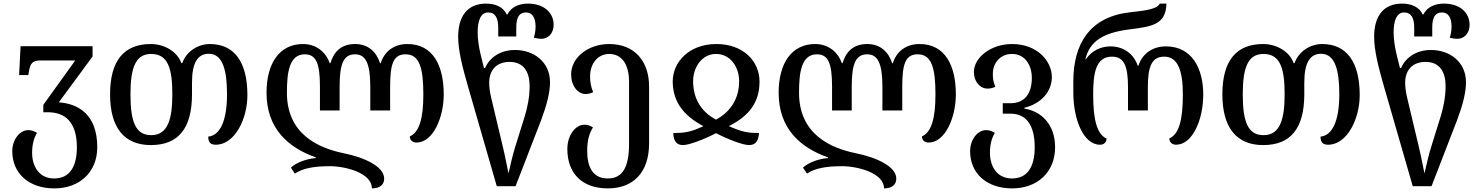

<svg xmlns="http://www.w3.org/2000/svg" viewBox="-20 -792 8205 1064"><path d="M281 252C421 252 519 162 519 24C519 -157 415 -217 306 -225L493 -479V-536H94L86 -376H137L140 -395C148 -441 159 -457 206 -457H397L220 -211V-170H245C344 -170 406 -112 406 24C406 132 366 197 280 197C196 197 158 129 158 55C158 10 167 -25 185 -56C168 -66 152 -71 137 -71C88 -71 48 -17 48 46C48 168 139 252 281 252Z M816 12C969 12 1044 -81 1044 -270V-334C1044 -447 1077 -494 1137 -494C1217 -494 1238 -396 1238 -269C1238 -126 1201 -41 1134 -35C1134 -6 1144 10 1176 10C1280 10 1351 -131 1351 -265C1351 -452 1276 -548 1143 -548C1074 -548 1011 -504 990 -442H985C964 -504 893 -548 816 -548C666 -548 590 -455 590 -269C590 -86 667 12 816 12ZM818 -43C732 -43 703 -116 703 -269C703 -419 732 -493 818 -493C912 -493 935 -410 935 -270C935 -138 913 -43 818 -43Z M2238 -548C2160 -548 2109 -504 2090 -442H2086C2066 -504 2021 -548 1948 -548C1869 -548 1830 -504 1811 -442H1807C1786 -504 1732 -548 1659 -548C1530 -548 1457 -443 1457 -278C1457 -77 1580 27 1730 80V84C1685 87 1623 107 1592 137L1614 170C1659 140 1721 129 1808 129C1894 129 2041 166 2041 252C2080 252 2109 235 2109 198C2109 132 2003 81 1884 57C1742 28 1570 -50 1570 -278C1570 -388 1582 -491 1669 -491C1732 -491 1753 -441 1753 -312V-180H1862V-312C1862 -441 1885 -491 1948 -491C2006 -491 2032 -441 2032 -312V-180H2142V-312C2142 -441 2161 -491 2228 -491C2305 -491 2326 -414 2326 -269C2326 -134 2303 -59 2251 -36C2251 -16 2266 -2 2288 -2C2380 -2 2439 -141 2439 -269C2439 -425 2382 -548 2238 -548Z M2733 240H2837L2979 -127C3010 -210 3028 -279 3028 -336C3028 -450 2937 -515 2834 -515C2749 -515 2692 -470 2668 -415H2662L2643 -492C2634 -530 2627 -574 2627 -613C2627 -673 2642 -723 2685 -723C2726 -723 2741 -690 2741 -639V-590H2841V-639C2841 -697 2858 -723 2895 -723C2929 -723 2948 -695 2948 -645C2948 -617 2942 -594 2938 -583C2951 -580 2965 -577 2981 -577C3015 -577 3048 -604 3048 -655C3048 -720 2996 -772 2906 -772C2856 -772 2812 -753 2792 -712H2788C2769 -753 2726 -772 2674 -772C2569 -772 2519 -701 2519 -588C2519 -512 2543 -419 2572 -318ZM2798 169C2790 133 2778 67 2766 19L2703 -246C2695 -279 2691 -307 2691 -334C2691 -408 2736 -449 2804 -449C2884 -449 2915 -391 2915 -315C2915 -249 2901 -192 2889 -151L2836 19C2821 66 2806 133 2798 169Z M3348 252C3491 252 3577 162 3577 3V-313C3577 -450 3499 -548 3356 -548C3239 -548 3145 -473 3145 -380C3145 -317 3181 -271 3225 -271C3238 -271 3252 -274 3267 -281C3255 -310 3250 -338 3250 -368C3250 -438 3291 -493 3356 -493C3429 -493 3466 -431 3466 -339V4C3466 132 3432 197 3348 197C3262 197 3234 129 3234 44C3234 -18 3247 -55 3266 -86C3249 -97 3234 -101 3219 -101C3169 -101 3124 -43 3124 34C3124 168 3205 252 3348 252Z M3765 12C3798 12 3881 -19 3948 -54C4015 -19 4098 12 4131 12C4170 12 4184 -15 4186 -55C4124 -55 4094 -60 4019 -93C4134 -151 4189 -227 4189 -340C4189 -451 4101 -548 3950 -548C3799 -548 3708 -449 3708 -340C3709 -231 3764 -153 3878 -93C3810 -61 3777 -55 3711 -55C3712 -11 3729 12 3765 12ZM3948 -129C3864 -173 3821 -248 3821 -342C3821 -417 3868 -493 3948 -493C4029 -493 4076 -419 4076 -342C4076 -250 4033 -175 3948 -129Z M5076 -548C4998 -548 4947 -504 4928 -442H4924C4904 -504 4859 -548 4786 -548C4707 -548 4668 -504 4649 -442H4645C4624 -504 4570 -548 4497 -548C4368 -548 4295 -443 4295 -278C4295 -77 4418 27 4568 80V84C4523 87 4461 107 4430 137L4452 170C4497 140 4559 129 4646 129C4732 129 4879 166 4879 252C4918 252 4947 235 4947 198C4947 132 4841 81 4722 57C4580 28 4408 -50 4408 -278C4408 -388 4420 -491 4507 -491C4570 -491 4591 -441 4591 -312V-180H4700V-312C4700 -441 4723 -491 4786 -491C4844 -491 4870 -441 4870 -312V-180H4980V-312C4980 -441 4999 -491 5066 -491C5143 -491 5164 -414 5164 -269C5164 -134 5141 -59 5089 -36C5089 -16 5104 -2 5126 -2C5218 -2 5277 -141 5277 -269C5277 -425 5220 -548 5076 -548Z M5589 252C5729 252 5827 162 5827 24C5827 -104 5749 -176 5657 -190V-195C5749 -217 5809 -284 5809 -365C5809 -451 5731 -548 5588 -548C5471 -548 5377 -473 5377 -393C5377 -342 5409 -301 5453 -301C5466 -301 5481 -304 5496 -311C5484 -339 5482 -356 5482 -383C5482 -443 5523 -493 5588 -493C5661 -493 5698 -431 5698 -360C5698 -277 5661 -220 5580 -220H5537V-162H5580C5666 -162 5714 -100 5714 24C5714 132 5674 197 5588 197C5504 197 5466 129 5466 55C5466 10 5475 -25 5493 -56C5476 -66 5460 -71 5445 -71C5396 -71 5356 -17 5356 46C5356 168 5447 252 5589 252Z M6076 10C6099 10 6112 -5 6112 -24C6061 -48 6038 -122 6038 -268C6038 -383 6051 -478 6142 -478C6209 -478 6231 -427 6231 -308V-180H6341V-308C6341 -427 6364 -478 6432 -478C6508 -478 6535 -399 6535 -268C6535 -122 6512 -48 6460 -25C6460 -5 6475 10 6497 10C6589 10 6648 -129 6648 -268C6648 -412 6586 -535 6441 -535C6363 -535 6308 -490 6289 -428H6285C6264 -490 6210 -535 6133 -535C6082 -535 6029 -511 5998 -464H5995C6019 -563 6091 -610 6238 -629C6366 -645 6441 -656 6444 -772H6407C6393 -741 6324 -733 6243 -724C6018 -699 5928 -548 5928 -341V-279C5928 -132 5983 10 6076 10Z M6980 12C7133 12 7208 -81 7208 -270V-334C7208 -447 7241 -494 7301 -494C7381 -494 7402 -396 7402 -269C7402 -126 7365 -41 7298 -35C7298 -6 7308 10 7340 10C7444 10 7515 -131 7515 -265C7515 -452 7440 -548 7307 -548C7238 -548 7175 -504 7154 -442H7149C7128 -504 7057 -548 6980 -548C6830 -548 6754 -455 6754 -269C6754 -86 6831 12 6980 12ZM6982 -43C6896 -43 6867 -116 6867 -269C6867 -419 6896 -493 6982 -493C7076 -493 7099 -410 7099 -270C7099 -138 7077 -43 6982 -43Z M7809 240H7913L8055 -127C8086 -210 8104 -279 8104 -336C8104 -450 8013 -515 7910 -515C7825 -515 7768 -470 7744 -415H7738L7719 -492C7710 -530 7703 -574 7703 -613C7703 -673 7718 -723 7761 -723C7802 -723 7817 -690 7817 -639V-590H7917V-639C7917 -697 7934 -723 7971 -723C8005 -723 8024 -695 8024 -645C8024 -617 8018 -594 8014 -583C8027 -580 8041 -577 8057 -577C8091 -577 8124 -604 8124 -655C8124 -720 8072 -772 7982 -772C7932 -772 7888 -753 7868 -712H7864C7845 -753 7802 -772 7750 -772C7645 -772 7595 -701 7595 -588C7595 -512 7619 -419 7648 -318ZM7874 169C7866 133 7854 67 7842 19L7779 -246C7771 -279 7767 -307 7767 -334C7767 -408 7812 -449 7880 -449C7960 -449 7991 -391 7991 -315C7991 -249 7977 -192 7965 -151L7912 19C7897 66 7882 133 7874 169Z"/></svg>

Font: Noto Serif Georgian Medium
Style: Regular
Weight: 500
Designer: Monotype Design Team, Akaki Razmadze
Foundry: Google LLC
Version: Version 2.003